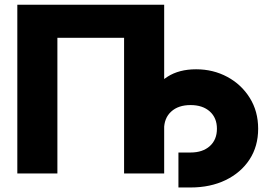

<svg xmlns="http://www.w3.org/2000/svg" viewBox="-20 -748 1166 828"><path d="M688 -727.5V0H515.1V-585H227.5V0H54.7V-727.5ZM749.5 60.5V-90.3H801.8Q854 -90.3 884.8 -117.9Q915.5 -145.5 915.5 -192.9Q915.5 -239.7 884.8 -267.3Q854 -294.9 801.8 -294.9Q749 -294.9 718.3 -266.8Q687.5 -238.8 687.5 -189.9H601.6Q601.6 -268.1 627 -326.7Q652.3 -385.3 702.4 -417.2Q752.4 -449.2 825.7 -449.2Q899.4 -449.2 960.2 -416.5Q1021 -383.8 1057.1 -325.9Q1093.3 -268.1 1093.3 -192.9Q1093.3 -117.2 1056.2 -60.3Q1019 -3.4 953.1 28.6Q887.2 60.5 801.8 60.5Z"/></svg>

Font: Inter 18pt ExtraBold
Style: Regular
Weight: 800
Designer: Rasmus Andersson
Foundry: rsms
Version: Version 4.001;git-66647c0bb